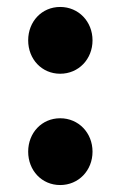

<svg xmlns="http://www.w3.org/2000/svg" viewBox="-20 -520 347 552"><path d="M153 -308C206 -308 246 -350 246 -404C246 -458 206 -500 153 -500C100 -500 61 -458 61 -404C61 -350 100 -308 153 -308ZM153 12C206 12 246 -30 246 -84C246 -138 206 -180 153 -180C100 -180 61 -138 61 -84C61 -30 100 12 153 12Z"/></svg>

Font: Source Sans Pro
Style: Bold
Weight: 700
Designer: Paul D. Hunt
Foundry: Adobe Systems Incorporated
Version: Version 3.006;hotconv 1.0.111;makeotfexe 2.5.65597